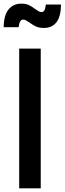

<svg xmlns="http://www.w3.org/2000/svg" viewBox="-45 -1021 354 1051"><path d="M60 -755H178V10H60ZM116 -898Q103 -906 96 -910Q89 -914 81 -914Q62 -914 57 -872H-25Q-24 -938 2 -969.5Q28 -1001 71 -1001Q96 -1001 112.5 -993.5Q129 -986 147 -972Q160 -963 167 -959Q174 -955 183 -955Q192 -955 197.5 -963.5Q203 -972 206 -996H289Q288 -929 263.5 -898.5Q239 -868 196 -868Q170 -868 153 -875.5Q136 -883 116 -898Z"/></svg>

Font: BLUETTI 2.0 Medium
Style: Italic
Weight: 500
Designer: Stijn de Vries
Foundry: tokotype
Version: Version 2.005;October 31, 2023;FontCreator 14.0.0.2814 64-bi